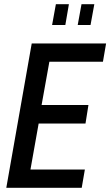

<svg xmlns="http://www.w3.org/2000/svg" viewBox="-20 -894 525 914"><path d="M10 0 131 -687H485L470 -600H215L178 -394H401L387 -306H164L125 -87H384L369 0ZM228 -775 246 -874H308L291 -775ZM350 -775 368 -874H429L411 -775Z"/></svg>

Font: Archivo ExtraCondensed Medium
Style: Italic
Weight: 500
Width: 2
Italic angle: -10°
Designer: Hector Gatti
Foundry: Omnibus-Type
Version: Version 2.001